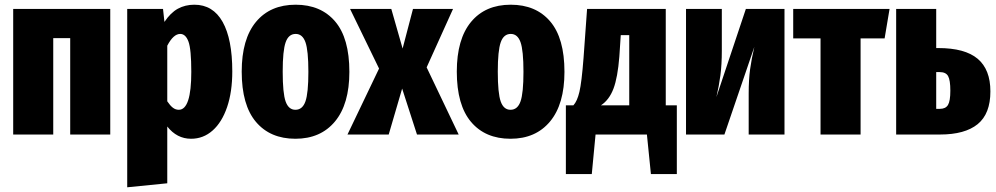

<svg xmlns="http://www.w3.org/2000/svg" viewBox="-20 -571 4227 815"><path d="M278 -409H206V0H36V-533H448V0H278Z M966 -268Q966 -181 944 -116.5Q922 -52 882.5 -17Q843 18 791 18Q731 18 690 -34V207L520 224V-533H672L678 -478Q704 -517 735 -534Q766 -551 805 -551Q884 -551 925 -478Q966 -405 966 -268ZM792 -266Q792 -362 780 -394.5Q768 -427 745 -427Q716 -427 690 -377V-141Q702 -123 713.5 -114Q725 -105 739 -105Q792 -105 792 -266Z M1463 -266Q1463 -129 1402 -55.5Q1341 18 1234 18Q1127 18 1066.5 -53.5Q1006 -125 1006 -267Q1006 -405 1066.5 -478Q1127 -551 1235 -551Q1342 -551 1402.5 -480Q1463 -409 1463 -266ZM1180 -267Q1180 -175 1192.5 -140Q1205 -105 1234 -105Q1264 -105 1276.5 -140.5Q1289 -176 1289 -266Q1289 -357 1276.5 -392Q1264 -427 1235 -427Q1205 -427 1192.5 -391.5Q1180 -356 1180 -267Z M1927 0H1750L1687 -195L1630 0H1455L1589 -280L1466 -533H1641L1689 -365L1733 -533H1903L1791 -285Z M2376 -266Q2376 -129 2315 -55.5Q2254 18 2147 18Q2040 18 1979.5 -53.5Q1919 -125 1919 -267Q1919 -405 1979.5 -478Q2040 -551 2148 -551Q2255 -551 2315.5 -480Q2376 -409 2376 -266ZM2093 -267Q2093 -175 2105.5 -140Q2118 -105 2147 -105Q2177 -105 2189.5 -140.5Q2202 -176 2202 -266Q2202 -357 2189.5 -392Q2177 -427 2148 -427Q2118 -427 2105.5 -391.5Q2093 -356 2093 -267Z M2853 -124V168H2743L2726 0H2508L2492 168H2382V-124H2414Q2430 -141 2439.5 -181Q2449 -221 2457 -325L2472 -533H2806V-124ZM2651 -422H2615L2609 -331Q2602 -242 2584 -194.5Q2566 -147 2531 -124H2651Z M3310 0H3158V-174Q3158 -233 3164 -277Q3170 -321 3182 -372L3055 0H2892V-533H3044V-356Q3044 -297 3038 -251.5Q3032 -206 3021 -159L3146 -533H3310Z M3735 -408H3633V0H3463V-408H3347V-533H3756Z M4184 -183Q4184 -88 4130 -44Q4076 0 3970 0H3784V-533H3954V-367H3963Q4076 -367 4130 -321.5Q4184 -276 4184 -183ZM4014 -186Q4014 -231 4004.5 -248Q3995 -265 3969 -265H3954V-109H3970Q3994 -109 4004 -125.5Q4014 -142 4014 -186Z"/></svg>

Font: Fira Sans Compressed ExtraBold
Style: Regular
Weight: 800
Width: 1
Designer: bBox Type GmbH & Carrois Corporate GbR & Edenspiekermann AG
Foundry: bBox Type GmbH & Carrois Corporate GbR & Edenspiekermann AG
Version: Version 4.301